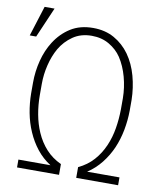

<svg xmlns="http://www.w3.org/2000/svg" viewBox="-86 -849 773 919"><g transform="rotate(10 300.0 -390.0)"><path d="M347.2 -52.2V0H550.8V-38.1H393.6Q432.1 -63.5 460.4 -99.4Q488.8 -135.3 507.3 -177.7Q525.4 -220.2 534.2 -266.8Q543 -313.5 543.5 -360.8V-413.1Q542.5 -472.2 527.1 -528.6Q511.7 -585 480.5 -628.9Q450.2 -670.9 406 -695.8Q361.8 -720.7 303.2 -720.7Q239.7 -720.7 194.3 -692.1Q148.9 -663.6 118.2 -615.2Q91.8 -573.7 78.1 -520.8Q64.5 -467.8 64.5 -413.1V-360.8Q64.9 -313.5 73.7 -266.8Q82.5 -220.2 101.1 -177.7Q119.6 -134.8 147.9 -98.9Q176.3 -63 215.3 -38.1H59.6V0H263.7V-52.2Q220.2 -72.3 189.9 -105.5Q159.7 -138.7 140.6 -182.6Q123.5 -221.7 115.2 -267.1Q106.9 -312.5 106.9 -360.8V-414.1Q106.9 -460.9 118.2 -506.8Q129.4 -552.7 150.4 -589.8Q173.8 -629.9 211.9 -656.2Q250 -682.6 303.2 -682.6Q351.6 -682.6 388.4 -660.9Q425.3 -639.2 447.3 -606.4Q473.1 -566.9 486.8 -516.4Q500.5 -465.8 501 -414.1V-360.8Q500.5 -312.5 492.9 -267.1Q485.4 -221.7 468.3 -182.1Q449.7 -138.7 419.9 -105.5Q390.1 -72.3 347.2 -52.2ZM56.2 -779.8 9.8 -632.8H41L104.5 -779.8Z"/></g></svg>

Font: Roboto Mono ExtraLight
Style: Regular
Weight: 250
Monospace: yes
Designer: Google
Version: Version 3.000